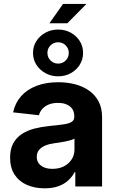

<svg xmlns="http://www.w3.org/2000/svg" viewBox="-20 -973 611 1002"><path d="M212.9 9.8Q161.1 9.8 120.4 -8.1Q79.6 -25.9 56.2 -61.5Q32.7 -97.2 32.7 -150.4Q32.7 -195.3 49.3 -225.3Q65.9 -255.4 94.5 -273.9Q123 -292.5 159.9 -302Q196.8 -311.5 236.8 -315.4Q284.2 -319.8 313 -324.2Q341.8 -328.6 354.7 -337.4Q367.7 -346.2 367.7 -363.3V-366.2Q367.7 -388.2 357.7 -403.6Q347.7 -418.9 328.6 -427.5Q309.6 -436 282.7 -436Q254.9 -436 234.1 -427.5Q213.4 -418.9 200.7 -404.5Q188 -390.1 183.1 -371.6L48.3 -386.7Q59.1 -436 90.3 -471.2Q121.6 -506.3 170.9 -525.1Q220.2 -543.9 284.2 -543.9Q331.1 -543.9 372.6 -533Q414.1 -522 445.6 -499.5Q477.1 -477.1 494.9 -442.9Q512.7 -408.7 512.7 -361.3V0H373V-74.7H369.6Q356 -49.3 334.7 -30.3Q313.5 -11.2 283.2 -0.7Q252.9 9.8 212.9 9.8ZM253.4 -91.8Q288.1 -91.8 314 -105.2Q339.8 -118.7 354.2 -141.6Q368.7 -164.6 368.7 -192.9V-249.5Q362.3 -245.6 350.1 -241.9Q337.9 -238.3 322.8 -235.1Q307.6 -231.9 291.7 -229.5Q275.9 -227.1 261.7 -225.1Q235.8 -221.7 215.6 -213.1Q195.3 -204.6 183.6 -190.2Q171.9 -175.8 171.9 -154.3Q171.9 -134.3 182.4 -120.4Q192.9 -106.4 211.2 -99.1Q229.5 -91.8 253.4 -91.8ZM237.8 -851.6 309.1 -952.6H431.2L331.5 -851.6ZM283.2 -574.7Q247.1 -574.7 217.3 -591.1Q187.5 -607.4 169.9 -635Q152.3 -662.6 152.3 -696.8Q152.3 -731.4 169.9 -758.8Q187.5 -786.1 217.3 -802.5Q247.1 -818.8 283.2 -818.8Q319.8 -818.8 349.4 -802.5Q378.9 -786.1 396.2 -758.8Q413.6 -731.4 413.6 -696.8Q413.6 -662.6 396.2 -635Q378.9 -607.4 349.4 -591.1Q319.8 -574.7 283.2 -574.7ZM283.2 -641.1Q306.6 -641.1 322.8 -657.2Q338.9 -673.3 338.9 -696.8Q338.9 -720.2 322.8 -736.3Q306.6 -752.4 283.2 -752.4Q259.8 -752.4 243.7 -736.3Q227.5 -720.2 227.5 -696.8Q227.5 -673.8 243.7 -657.5Q259.8 -641.1 283.2 -641.1Z"/></svg>

Font: Inter 20pt
Style: Bold
Weight: 700
Version: Version 4.001;git-66647c0bb